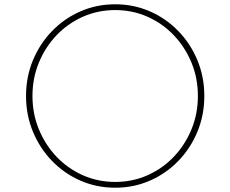

<svg xmlns="http://www.w3.org/2000/svg" viewBox="-20 -860 1075 896"><path d="M517.5 16Q431 16 355.5 -17Q280 -50 223 -108.8Q166 -167.5 133.8 -245.2Q101.5 -323 101.5 -412Q101.5 -501.5 133.8 -579Q166 -656.5 223 -715.2Q280 -774 355.5 -807Q431 -840 517.5 -840Q604 -840 679.5 -807Q755 -774 812 -715.2Q869 -656.5 901.2 -579Q933.5 -501.5 933.5 -412Q933.5 -323 901.2 -245.2Q869 -167.5 812 -108.8Q755 -50 679.5 -17Q604 16 517.5 16ZM517.5 -11Q598 -11 668 -42Q738 -73 790.8 -128.2Q843.5 -183.5 873.5 -256.2Q903.5 -329 903.5 -412Q903.5 -495.5 873.5 -568Q843.5 -640.5 790.8 -695.8Q738 -751 668 -782Q598 -813 517.5 -813Q437.5 -813 367.2 -782Q297 -751 244.2 -695.8Q191.5 -640.5 161.5 -568Q131.5 -495.5 131.5 -412Q131.5 -329 161.5 -256.2Q191.5 -183.5 244.2 -128.2Q297 -73 367.2 -42Q437.5 -11 517.5 -11Z"/></svg>

Font: Spartan Thin Thin
Style: Regular
Weight: 250
Version: Version 1.004